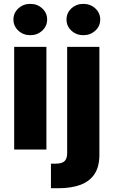

<svg xmlns="http://www.w3.org/2000/svg" viewBox="-20 -788 599 1012"><path d="M54.7 0V-541H224.6V0ZM139.6 -602.5Q102.5 -602.5 76.7 -626.5Q50.8 -650.4 50.8 -685.1Q50.8 -719.7 76.7 -743.7Q102.5 -767.6 139.6 -767.6Q176.8 -767.6 202.6 -743.7Q228.5 -719.7 228.5 -685.1Q228.5 -650.4 202.6 -626.5Q176.8 -602.5 139.6 -602.5ZM334 -541H503.9V24.9Q504.4 89.8 478.3 129.2Q452.1 168.5 403.6 186.3Q355 204.1 288.6 204.1H248.5V74.7H272Q306.6 74.7 320.3 61.3Q334 47.9 334 19.5ZM419.4 -602.5Q382.3 -602.5 356.4 -626.5Q330.6 -650.4 330.6 -685.1Q330.6 -719.7 356.4 -743.7Q382.3 -767.6 419.4 -767.6Q456.5 -767.6 482.4 -743.7Q508.3 -719.7 508.3 -685.1Q508.3 -650.4 482.4 -626.5Q456.5 -602.5 419.4 -602.5Z"/></svg>

Font: Inter 17pt ExtraBold
Style: Regular
Weight: 800
Version: Version 4.001;git-66647c0bb